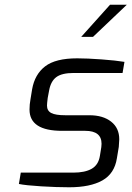

<svg xmlns="http://www.w3.org/2000/svg" viewBox="-20 -787 557 813"><path d="M60 -8 68 -56H290Q340 -56 368.5 -72.5Q397 -89 403 -127L409 -164Q410 -170 410 -178Q410 -233 341 -233H243Q105 -233 105 -323Q105 -345 109 -366L116 -409Q127 -472 171 -506Q215 -540 307 -540Q349 -540 410 -535.5Q471 -531 507 -525L499 -478H292Q242 -478 218.5 -460.5Q195 -443 188 -404L182 -372Q179 -348 179 -340Q179 -318 197 -308.5Q215 -299 257 -299H359Q416 -299 450.5 -272Q485 -245 485 -197Q485 -189 483 -165L475 -117Q465 -52 413.5 -23Q362 6 273 6Q220 6 154.5 2Q89 -2 60 -8ZM446 -767H517L374 -631H324Z"/></svg>

Font: Exo
Style: Italic
Weight: 400
Italic angle: -9°
Designer: Natanael Gama
Foundry: Natanael Gama
Version: Version 1.500; ttfautohint (v1.6)